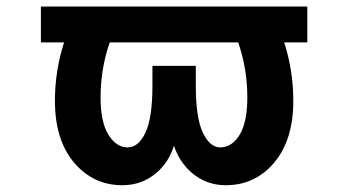

<svg xmlns="http://www.w3.org/2000/svg" viewBox="-20 -543 1040 575"><path d="M693.4 -416H308.6Q281.2 -336.9 281.2 -251Q281.2 -177.7 304.7 -139.6Q328.1 -101.6 362.3 -101.6Q394.5 -101.6 415.5 -145.5Q436.5 -189.5 436.5 -286.1V-345.7H566.4V-286.1Q566.4 -190.4 587.4 -146Q608.4 -101.6 639.6 -101.6Q674.8 -101.6 697.8 -139.6Q720.7 -177.7 720.7 -251Q720.7 -336.9 693.4 -416ZM102.5 -416V-523.4H219.7H348.6H654.3H782.2H900.4V-416H831.1Q858.4 -331.1 858.4 -241.2Q858.4 -124 801.3 -56.2Q744.1 11.7 656.2 11.7Q598.6 11.7 555.7 -24.4Q517.6 -56.6 501 -106.4Q485.4 -56.6 447.3 -24.4Q404.3 11.7 346.7 11.7Q258.8 11.7 201.7 -56.2Q144.5 -124 144.5 -241.2Q144.5 -331.1 171.9 -416Z"/></svg>

Font: Gen Shin Gothic Monospace Bold
Style: Bold
Weight: 700
Designer: [Source Han Sans]
Ryoko NISHIZUKA  (kana & ideographs); Paul D. Hunt (Latin, Greek & Cyrillic); Wenlong ZHANG  (bopomofo
Version: Version 1.002.20150607